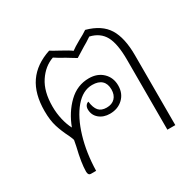

<svg xmlns="http://www.w3.org/2000/svg" viewBox="-131 -734 902 882"><g transform="rotate(-30 320.0 -293.0)"><path d="M560 -371V0H518V-371Q518 -456 495.5 -497Q473 -538 421 -550Q408 -541 396.5 -534Q385 -527 376 -522Q346 -504 326 -491Q316 -497 304.5 -504Q293 -511 280 -519Q245 -538 228 -550Q179 -533 146.5 -484Q114 -435 114 -356Q114 -320 122 -286Q130 -252 143 -228Q168 -295 214.5 -340Q261 -385 323 -385Q368 -385 396 -358Q424 -331 424 -289Q424 -247 396.5 -221Q369 -195 327 -195Q293 -195 270.5 -214Q248 -233 248 -264Q248 -275 253.5 -283Q259 -291 268 -293Q272 -259 286 -243Q300 -227 328 -227Q356 -227 372 -243.5Q388 -260 388 -289Q388 -319 371 -335Q354 -351 321 -351Q271 -351 230.5 -303Q190 -255 166 -174.5Q142 -94 140 0H113Q98 0 98 -20Q98 -64 117 -142Q123 -172 123 -173Q123 -178 112 -202Q94 -237 83 -272Q72 -307 72 -356Q72 -447 111 -503.5Q150 -560 229 -586Q243 -577 273 -561Q314 -539 326 -529Q342 -541 374 -559Q401 -573 420 -586Q497 -565 528.5 -514Q560 -463 560 -371Z"/></g></svg>

Font: Krub ExtraLight
Style: Regular
Weight: 275
Designer: Ekaluck Peanpanawate
Foundry: Cadson Demak Co.,Ltd.
Version: Version 1.000; ttfautohint (v1.6)